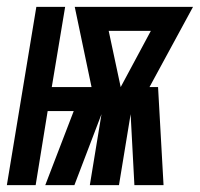

<svg xmlns="http://www.w3.org/2000/svg" viewBox="-48 -540 583 560"><path d="M-28 0 58 -520H142L103 -286H219L170 -520H515L388 -286H413L429 0H344L333 -207L299 0H214L248 -207L169 0H84L167 -216H91L56 0ZM304 -286 392 -450H269Z"/></svg>

Font: Iosevka SS18 Heavy
Style: Italic
Weight: 900
Italic angle: -9°
Monospace: yes
Designer: Belleve Invis
Foundry: Belleve Invis
Version: Version 25.1.1; ttfautohint (v1.8.4)